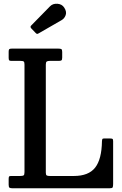

<svg xmlns="http://www.w3.org/2000/svg" viewBox="-20 -1011 656 1031"><path d="M90.5 -684H42Q32 -684 29.2 -687.2Q26.5 -690.5 26.5 -701V-734Q26.5 -744 29.8 -747Q33 -750 44 -750H292.5Q305 -750 309.5 -747.2Q314 -744.5 314 -732V-702Q314 -690 310 -687Q306 -684 295 -684H247Q235.5 -684 230.8 -680.5Q226 -677 226 -664V-84Q226 -72 230.8 -69Q235.5 -66 247.5 -66H376.5Q455.5 -66 490.8 -110.8Q526 -155.5 527.5 -252.5Q528 -261 529.8 -264.2Q531.5 -267.5 539.5 -267.5H569Q579.5 -267.5 583.5 -265.5Q587.5 -263.5 587.5 -253V-23.5Q587.5 -9 584.8 -4.5Q582 0 567.5 0H48Q36 0 31.2 -3Q26.5 -6 26.5 -19V-50Q26.5 -59 28.5 -62.5Q30.5 -66 39 -66H87.5Q102 -66 106.8 -69.2Q111.5 -72.5 111.5 -87V-664Q111.5 -677 107.5 -680.5Q103.5 -684 90.5 -684ZM170.5 -835 148 -858.5Q140 -867 148 -874.5L248.5 -977Q263.5 -992.5 288.2 -990.8Q313 -989 325 -970Q339 -948.5 332.8 -930.2Q326.5 -912 311 -903L189.5 -833Q183 -829 179.5 -829Q176 -829 170.5 -835Z"/></svg>

Font: Besley* Narrow Medium
Style: Regular
Weight: 500
Width: 4
Designer: Owen Earl
Foundry: indestructible type*
Version: Version 3.000; ttfautohint (v1.8.3)